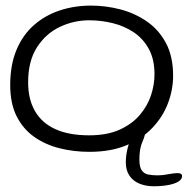

<svg xmlns="http://www.w3.org/2000/svg" viewBox="-20 -518 681 686"><path d="M299.5 24.5Q244 24.5 193 11.8Q142 -1 102.2 -29Q62.5 -57 39.5 -102.5Q16.5 -148 16.5 -214Q16.5 -286.5 39 -340Q61.5 -393.5 101.5 -428.5Q141.5 -463.5 193.8 -480.8Q246 -498 305.5 -498Q357 -498 408.8 -484.8Q460.5 -471.5 503.5 -442.2Q546.5 -413 572.5 -365Q598.5 -317 598.5 -247.5Q598.5 -197.5 580.2 -149.2Q562 -101 525 -61.8Q488 -22.5 432 1Q376 24.5 299.5 24.5ZM298.5 -34.5Q362.5 -34.5 407 -54.5Q451.5 -74.5 479.2 -107Q507 -139.5 519.5 -177.5Q532 -215.5 532 -252.5Q532 -306 511.8 -343Q491.5 -380 458 -402.5Q424.5 -425 383 -435.2Q341.5 -445.5 299 -445.5Q243 -445.5 193 -421.5Q143 -397.5 111.8 -348.5Q80.5 -299.5 80.5 -223.5Q80.5 -163.5 105 -121Q129.5 -78.5 178 -56.5Q226.5 -34.5 298.5 -34.5ZM529.5 147.5Q500.5 147.5 477.8 138Q455 128.5 442.2 109.2Q429.5 90 429.5 62Q429.5 36.5 436.5 9.5Q443.5 -17.5 452.5 -38Q459.5 -52.5 465.8 -60.2Q472 -68 483.5 -68Q492 -68 495.8 -63.8Q499.5 -59.5 499.5 -52.5Q499.5 -35 488.8 -11.2Q478 12.5 478 52Q478 78 486.2 90.2Q494.5 102.5 509.2 105.5Q524 108.5 543.5 108.5Q561 108.5 581.2 104.5Q601.5 100.5 614.5 100.5Q622 100.5 626.2 103Q630.5 105.5 630.5 111.5Q630.5 122.5 617.2 130.8Q604 139 581 143.2Q558 147.5 529.5 147.5Z"/></svg>

Font: Gluten ExtraLight
Style: Regular
Weight: 250
Designer: Tyler Finck
Foundry: Etcetera Type Company
Version: Version 1.300